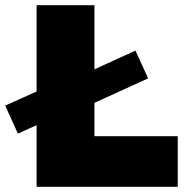

<svg xmlns="http://www.w3.org/2000/svg" viewBox="-22 -720 720 740"><path d="M279 -295V-424L500 -525L549 -418ZM47 -205 -2 -313 279 -439V-310ZM119 0V-700H342V-195H663V0Z"/></svg>

Font: REM Medium Black
Style: Regular
Weight: 900
Version: Version 1.005;gftools[0.9.28]